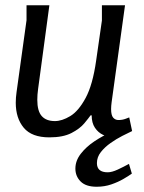

<svg xmlns="http://www.w3.org/2000/svg" viewBox="-20 -510 550 731"><path d="M168 -490 125 -171Q122 -149 122 -130Q122 -87 139 -68Q156 -49 189 -49Q216 -49 247.5 -68Q279 -87 306 -137Q333 -187 346 -279L368 -432V-490H456L405 -121Q404 -114 403.5 -107Q403 -100 403 -95Q403 -71 411 -62Q419 -53 431 -53Q446 -53 459 -58Q472 -63 472 -63L483 -11Q483 -11 470.5 -5.5Q458 0 441 6Q424 12 408 12Q391 12 372.5 3.5Q354 -5 341.5 -23.5Q329 -42 329 -71H325Q318 -61 301 -40.5Q284 -20 252 -3.5Q220 13 168 13Q101 13 70.5 -23.5Q40 -60 40 -119Q40 -138 43 -159L81 -433V-490ZM483 -11Q468 -4 445.5 7.5Q423 19 401 34.5Q379 50 364 69Q349 88 349 111Q349 146 390 146Q406 146 428.5 135.5Q451 125 471 114L482 151Q471 159 450.5 171Q430 183 404 192Q378 201 348 201Q307 201 287 181Q267 161 267 132Q267 102 287.5 75.5Q308 49 339.5 28Q371 7 404.5 -7.5Q438 -22 465 -28Z"/></svg>

Font: Rosario Light
Style: Italic
Weight: 300
Italic angle: -8.05°
Designer: Hector Gatti
Foundry: Omnibus Type
Version: Version 1.101; ttfautohint (v1.8.1.43-b0c9)